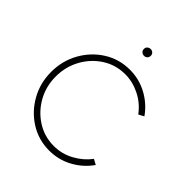

<svg xmlns="http://www.w3.org/2000/svg" viewBox="-188 -760 885 885"><g transform="rotate(45 254.5 -318.0)"><path d="M453 -106 479 -92Q445.5 -44 393.2 -15.5Q341 13 280 13Q211 13 154.2 -22.5Q97.5 -58 63.8 -117.8Q30 -177.5 30 -250Q30 -323 63.8 -383Q97.5 -443 154.2 -478.5Q211 -514 280 -514Q341 -514 393.2 -485.5Q445.5 -457 479 -409L453 -395Q421 -438 374.5 -461Q328 -484 280 -484Q218 -484 168.2 -452Q118.5 -420 89.2 -366.8Q60 -313.5 60 -250Q60 -185.5 89.8 -132.8Q119.5 -80 169.5 -48.5Q219.5 -17 280 -17Q332.5 -17 378.2 -42Q424 -67 453 -106ZM280.5 -605Q271 -605 264.2 -611.2Q257.5 -617.5 257.5 -627Q257.5 -637 264.2 -643Q271 -649 280.5 -649Q289.5 -649 296 -643Q302.5 -637 302.5 -627Q302.5 -617.5 296 -611.2Q289.5 -605 280.5 -605Z"/></g></svg>

Font: Urbanist Thin
Style: Regular
Weight: 100
Designer: Corey Hu
Foundry: Corey Hu
Version: Version 1.330; ttfautohint (v1.8.4.7-5d5b)